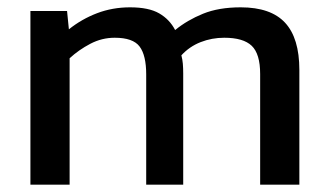

<svg xmlns="http://www.w3.org/2000/svg" viewBox="-20 -504 896 524"><path d="M63 0V-474H163L168 -424Q203 -452 245 -468Q287 -484 335 -484Q386 -484 414.5 -467.5Q443 -451 458 -422Q491 -449 534 -466.5Q577 -484 637 -484Q719 -484 758 -442Q797 -400 797 -313V0H690V-302Q690 -357 667 -379Q644 -401 592 -401Q558 -401 527.5 -389Q497 -377 475 -353Q478 -342 479 -330Q480 -318 480 -304V0H379V-301Q379 -353 361 -377Q343 -401 293 -401Q258 -401 226.5 -384.5Q195 -368 170 -345V0Z"/></svg>

Font: Kanit
Style: Regular
Weight: 400
Designer: Katatrad Team
Foundry: CadsonDemak
Version: Version 2.000; ttfautohint (v1.8.3)